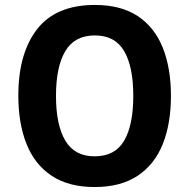

<svg xmlns="http://www.w3.org/2000/svg" viewBox="-20 -811 764 775"><path d="M670 -424Q670 -312 637 -229.5Q604 -147 535.5 -101.5Q467 -56 362 -56Q257 -56 188.5 -101.5Q120 -147 87 -230Q54 -313 54 -425Q54 -596 130 -693.5Q206 -791 363 -791Q468 -791 536 -746Q604 -701 637 -618.5Q670 -536 670 -424ZM206 -424Q206 -307 243.5 -243.5Q281 -180 362 -180Q444 -180 481 -243Q518 -306 518 -424Q518 -542 481 -605Q444 -668 363 -668Q281 -668 243.5 -604.5Q206 -541 206 -424Z"/></svg>

Font: Noto Sans Malayalam UI SemiCondensed
Style: Bold
Weight: 700
Width: 4
Designer: Jelle Bosma - Monotype Design Team
Foundry: Monotype Imaging Inc.
Version: Version 2.104; ttfautohint (v1.8.4.7-5d5b)